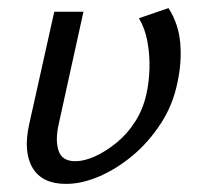

<svg xmlns="http://www.w3.org/2000/svg" viewBox="-20 -445 500 474"><path d="M143 9Q84 9 60.5 -30.5Q37 -70 52 -138L114 -416H186L125 -139Q116 -99 124.5 -73Q133 -47 166 -47Q188 -47 214.5 -59Q241 -71 267.5 -92.5Q294 -114 313.5 -144.5Q333 -175 341 -211Q348 -241 349 -275Q350 -309 344 -342Q338 -375 323 -400L396 -425Q421 -386 425 -338.5Q429 -291 418 -241Q407 -186 377 -140Q347 -94 307.5 -61Q268 -28 225 -9.5Q182 9 143 9Z"/></svg>

Font: Ysabeau Infant Medium
Style: Italic
Weight: 500
Italic angle: -12°
Designer: Christian Thalmann (Catharsis Fonts)
Version: Version 2.001;gftools[0.9.30]; featfreeze: ss01,ss02,lnum